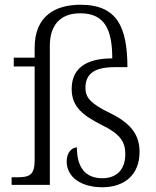

<svg xmlns="http://www.w3.org/2000/svg" viewBox="-20 -779 656 809"><path d="M411 10C505 10 568 -43 568 -139C568 -204 539 -256 445 -302C361 -342 340 -369 340 -408C340 -457 364 -496 462 -496H517C516 -661 477 -759 319 -759C215 -759 126 -713 126 -578V-536H38V-499H126V-105C126 -39 103 -32 49 -32H29V0H190V-587C190 -668 230 -723 318 -723C421 -723 453 -655 453 -533C331 -533 282 -482 282 -404C282 -324 336 -290 411 -251C486 -215 508 -181 508 -130C508 -64 471 -28 411 -28C341 -28 304 -72 304 -158C286 -158 261 -140 261 -99C261 -31 324 10 411 10Z"/></svg>

Font: Noto Serif Devanagari Light
Style: Regular
Weight: 300
Designer: Universal Thirst, Indian Type Foundry and the Monotype Design Team
Foundry: Monotype Imaging Inc.
Version: Version 2.004